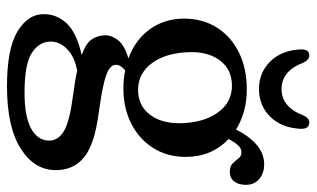

<svg xmlns="http://www.w3.org/2000/svg" viewBox="-194 -464 884 536"><g transform="rotate(90 248.0 -196.0)"><path d="M295 -29.5Q382 -18.5 418.5 10.8Q455 40 455 90Q455 150 394.8 188.2Q334.5 226.5 220.5 226.5Q116 226.5 67.8 197.2Q19.5 168 19.5 124Q19.5 87 45.5 59.5Q71.5 32 133.5 18Q100.5 6 89.5 -10.8Q78.5 -27.5 78.5 -49.5Q78.5 -65.5 92.2 -83.5Q106 -101.5 143 -112.5Q91 -131.5 61.5 -172.5Q32 -213.5 32 -267.5Q32 -320 57 -359.5Q82 -399 126.5 -421Q171 -443 229.5 -443Q262.5 -443 290.8 -435Q319 -427 341.5 -413L342.5 -414.5Q382 -491.5 439 -491.5Q463 -491.5 479.5 -477.8Q496 -464 496 -440.5Q496 -420 486.5 -407.8Q477 -395.5 460 -395.5Q444 -395.5 436 -403.8Q428 -412 422 -420Q416 -428 405.5 -428Q394 -428 385.8 -418.8Q377.5 -409.5 368 -392.5Q418 -344.5 418 -272.5Q418 -221 393.2 -181.8Q368.5 -142.5 325.2 -120.5Q282 -98.5 227 -98.5Q200.5 -98.5 176.5 -103.5Q161 -90.5 161 -78Q161 -67 172.2 -59Q183.5 -51 212.5 -44Q241.5 -37 295 -29.5ZM219 -401.5Q175 -401.5 150 -369.5Q125 -337.5 125.5 -287.5Q126.5 -219 155.5 -179.2Q184.5 -139.5 231 -139.5Q274.5 -139.5 299.5 -171.8Q324.5 -204 324 -256.5Q323 -321 294.8 -361.2Q266.5 -401.5 219 -401.5ZM96 104.5Q96 136 127.2 156.8Q158.5 177.5 238.5 177.5Q305.5 177.5 339 159Q372.5 140.5 372.5 108.5Q372.5 83.5 345.8 67.5Q319 51.5 246 42Q206 37 177.5 30.5Q137.5 38 116.8 58.8Q96 79.5 96 104.5ZM228.5 -540Q279.5 -540 302.5 -602Q310.5 -617.5 322 -617.5Q341 -617.5 339.5 -591.5Q336.5 -539 305.5 -508Q274.5 -477 228.5 -477Q183 -477 152 -508Q121 -539 118 -591.5Q116.5 -617.5 135 -617.5Q146 -617.5 154.5 -602Q177.5 -540 228.5 -540Z"/></g></svg>

Font: Fraunces 144pt S100
Style: Regular
Weight: 400
Version: Version 1.000; ttfautohint (v1.8.3)